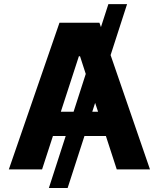

<svg xmlns="http://www.w3.org/2000/svg" viewBox="-20 -840 788 952"><path d="M23.8 0H188.6L242.5 -165.8H305.8L222.3 92.3H315.3L398.8 -165.8H505L558.9 0H723.7L528.4 -566.8L610.1 -819.6H517.4L480.5 -705.6L473 -727.3H274.9ZM281.6 -285.9 371.1 -561.1H376.8L405.2 -473.4L344.8 -285.9ZM437.5 -285.9 451.7 -329.9 466.3 -285.9Z"/></svg>

Font: Inter-Hewn
Style: Bold
Weight: 700
Designer: Rasmus Andersson
Foundry: rsms
Version: Version 3.012;git-f93a4a705